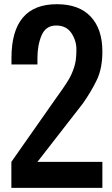

<svg xmlns="http://www.w3.org/2000/svg" viewBox="-20 -904 538 924"><path d="M35.2 -625Q35.2 -883.8 253.9 -883.8Q360.4 -883.8 416.5 -824Q472.7 -764.2 472.7 -656.2Q472.7 -575.2 446.3 -520Q419.9 -464.8 378.9 -406.2L160.2 -125H472.7V0H34.7V-125L253.9 -437.5Q307.6 -511.2 321.8 -542Q335.9 -572.8 341.8 -598.9Q347.7 -625 347.7 -667Q347.7 -708.5 323.5 -744.9Q299.3 -781.2 250 -781.2Q200.7 -781.2 180.4 -734.4Q160.2 -687.5 160.2 -625V-593.8H35.2Z"/></svg>

Font: Oswald-Regular
Style: Regular
Weight: 400
Designer: vernon adams
Foundry: vernon adams
Version: Version 2.002; ttfautohint (v0.92.18-e454-dirty) -l 8 -r 50 